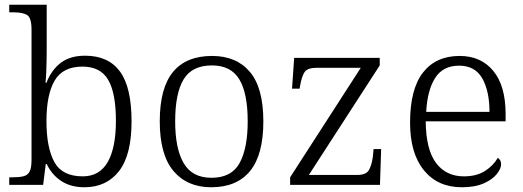

<svg xmlns="http://www.w3.org/2000/svg" viewBox="-20 -780 2205 810"><path d="M336 10Q279 10 239 -16Q199 -42 177 -88H173L162 0H19V-32H33Q62 -32 79.5 -36.5Q97 -41 105 -56.5Q113 -72 113 -105V-655Q113 -705 94.5 -716.5Q76 -728 37 -728H19V-760H177V-569Q177 -551 176.5 -524.5Q176 -498 175 -473Q174 -448 172 -431H176Q197 -485 236.5 -515Q276 -545 339 -545Q437 -545 486 -478.5Q535 -412 535 -268Q535 -126 482 -58Q429 10 336 10ZM329 -36Q400 -36 434.5 -96.5Q469 -157 469 -270Q469 -387 436.5 -443Q404 -499 328 -499Q245 -499 210.5 -440Q176 -381 176 -269Q176 -158 209 -97Q242 -36 329 -36Z M871 10Q770 10 712 -58.5Q654 -127 654 -268Q654 -408 709.5 -476Q765 -544 875 -544Q977 -544 1034 -477Q1091 -410 1091 -268Q1091 -127 1035 -58.5Q979 10 871 10ZM872 -30Q957 -30 991 -92.5Q1025 -155 1025 -268Q1025 -387 989.5 -445.5Q954 -504 874 -504Q790 -504 754.5 -445Q719 -386 719 -268Q719 -153 755 -91.5Q791 -30 872 -30Z M1204 0V-32L1502 -494H1316Q1277 -494 1265 -476Q1253 -458 1246 -418L1244 -406H1212L1221 -536H1582V-504L1283 -42H1488Q1524 -42 1536 -62Q1548 -82 1553 -119L1556 -151H1588L1583 0Z M1928 10Q1827 10 1768.5 -61.5Q1710 -133 1710 -263Q1710 -404 1764.5 -474Q1819 -544 1919 -544Q2009 -544 2061 -481Q2113 -418 2113 -299V-268H1776Q1777 -149 1819.5 -92.5Q1862 -36 1937 -36Q1991 -36 2026.5 -59Q2062 -82 2080 -114Q2086 -111 2090 -104Q2094 -97 2094 -87Q2094 -69 2076 -46Q2058 -23 2021 -6.5Q1984 10 1928 10ZM2045 -308Q2045 -396 2014.5 -449.5Q1984 -503 1917 -503Q1849 -503 1816 -451.5Q1783 -400 1778 -308Z"/></svg>

Font: Noto Serif Gurmukhi Light
Style: Regular
Weight: 300
Designer: Vaibhav Singh and the Monotype Design Team
Foundry: Monotype Imaging Inc.
Version: Version 2.004; ttfautohint (v1.8.4.7-5d5b)